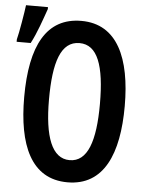

<svg xmlns="http://www.w3.org/2000/svg" viewBox="-90 -818 645 871"><g transform="rotate(5 232.5 -383.0)"><path d="M-35 -617V-606H29C55 -655 76 -718 93 -766V-775H-7C-10 -748 -27 -646 -35 -617ZM250 9C416 9 479 -141 479 -358C479 -575 414 -726 250 -726C91 -726 21 -594 21 -359C21 -143 83 9 250 9ZM251 -92C170 -92 134 -189 134 -358C134 -528 165 -625 250 -625C332 -625 366 -533 366 -358C366 -189 333 -92 251 -92Z"/></g></svg>

Font: Noto Sans Mono ExtraCondensed SemiBold
Style: Regular
Weight: 600
Width: 2
Designer: Monotype Design Team
Foundry: Monotype Imaging Inc.
Version: Version 2.014